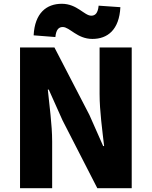

<svg xmlns="http://www.w3.org/2000/svg" viewBox="-20 -996 804 1016"><path d="M469 -790C549 -790 611 -838 617 -958L502 -966C498 -925 483 -913 463 -913C426 -913 388 -976 307 -976C226 -976 164 -927 158 -809L273 -800C277 -841 292 -853 312 -853C349 -853 388 -790 469 -790ZM86 0H256V-247C256 -337 241 -439 233 -522H238L311 -359L495 0H677V-745H507V-498C507 -409 522 -302 531 -223H526L453 -388L268 -745H86Z"/></svg>

Font: Noto Sans JP Black
Style: Regular
Weight: 900
Designer: Ryoko NISHIZUKA  (kana, bopomofo & ideographs); Paul D. Hunt (Latin, Greek & Cyrillic); Sandoll Communications , Soo-you
Foundry: Adobe
Version: Version 2.002;hotconv 1.0.116;makeotfexe 2.5.65601